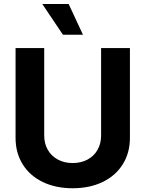

<svg xmlns="http://www.w3.org/2000/svg" viewBox="-20 -953 744 982"><path d="M644.5 -707V-248Q644.5 -171.4 607.9 -112.8Q571.3 -54.2 504.9 -22.2Q438.5 9.8 351.6 9.8Q264.6 9.8 198.5 -22.2Q132.3 -54.2 95.9 -112.8Q59.6 -171.4 59.6 -248V-707H206.1V-259.8Q206.1 -219.2 224.1 -187.3Q242.2 -155.3 275.4 -137.2Q308.6 -119.1 351.6 -119.1Q395 -119.1 428.2 -137.2Q461.4 -155.3 479.2 -187.3Q497.1 -219.2 497.1 -259.8V-707ZM196.3 -932.6H331.1L404.3 -775.4H301.8Z"/></svg>

Font: WEMIX Pretendard
Style: Bold
Weight: 700
Designer: Base glyphs from Inter by Rasmus Andersson; Hangeul glyphs from Noto Sans CJK(Source Han Sans) by Jang Soo-young and Kan
Foundry: Kil Hyung-jin
Version: Version 1.000